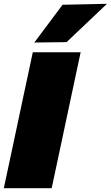

<svg xmlns="http://www.w3.org/2000/svg" viewBox="-23 -987 581 1007"><path d="M-3 0Q9 -55.5 20 -107.5Q31 -159.5 46 -229.5L98 -474Q113.5 -545.5 125 -600Q136.5 -654.5 149 -713H400Q387.5 -655 375.8 -599.8Q364 -544.5 349 -474L297 -229.5Q282 -159.5 271 -107.5Q260 -55.5 248 0ZM157 -764Q194.5 -814.5 231.5 -863.5Q268.5 -912.5 305 -962L538 -967Q483 -914.5 429.5 -864Q376 -813.5 326 -766Z"/></svg>

Font: Commissioner Black
Style: Italic
Weight: 900
Italic angle: -12°
Designer: Kostas Bartsokas
Foundry: Kostas Bartsokas
Version: Version 1.000; ttfautohint (v1.8.3)